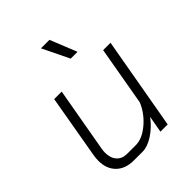

<svg xmlns="http://www.w3.org/2000/svg" viewBox="-206 -848 976 976"><g transform="rotate(-45 281.5 -360.5)"><path d="M57 -118Q57 -136 60 -154L120 -499H174L113 -153Q110 -138 110 -124Q110 -85 130 -62.5Q150 -40 186 -40H248Q294 -40 343 -81Q392 -122 416 -179L472 -499H525L437 0H385L401 -90Q368 -46 326 -19Q284 8 249 8H186Q126 8 91.5 -26Q57 -60 57 -118ZM255 -729H316L374 -585H325Z"/></g></svg>

Font: Bai Jamjuree Light
Style: Italic
Weight: 300
Italic angle: -10°
Version: Version 1.000; ttfautohint (v1.6)